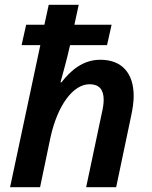

<svg xmlns="http://www.w3.org/2000/svg" viewBox="-20 -780 635 800"><path d="M22 0H147L190 -206C220 -344 286 -429 353 -429C393 -429 412 -407 412 -364C412 -348 409 -328 403 -303L339 0H464L526 -295C533 -327 537 -356 537 -380C537 -474 489 -531 398 -531C326 -531 275 -487 236 -437H232C240 -467 257 -525 272 -592H426L445 -677H290L308 -760H183L165 -677H89L70 -592H148Z"/></svg>

Font: Noto Sans SemiBold
Style: Italic
Weight: 600
Italic angle: -12°
Designer: Monotype Design Team
Foundry: Monotype Imaging Inc.
Version: Version 2.013